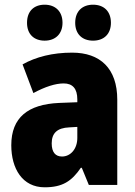

<svg xmlns="http://www.w3.org/2000/svg" viewBox="-20 -787 573 817"><path d="M95 -690C95 -641 125 -614 170 -614C215 -614 246 -642 246 -690C246 -739 215 -767 170 -767C125 -767 95 -740 95 -690ZM300 -690C300 -642 330 -614 376 -614C422 -614 452 -642 452 -690C452 -739 422 -767 376 -767C331 -767 300 -740 300 -690ZM287 -563C204 -563 133 -545 76 -513L122 -391C172 -418 216 -432 251 -432C289 -432 309 -410 309 -364V-352L231 -349C99 -343 28 -287 28 -169C28 -70 75 10 170 10C246 10 285 -16 324 -73H328L358 0H479V-363C479 -496 406 -563 287 -563ZM275 -245 309 -247V-200C309 -153 280 -121 244 -121C216 -121 200 -139 200 -177C200 -220 223 -243 275 -245Z"/></svg>

Font: Noto Sans Devanagari UI Condensed Black
Style: Regular
Weight: 900
Width: 3
Designer: Jelle Bosma - Monotype Design Team
Foundry: Monotype Imaging Inc.
Version: Version 2.004